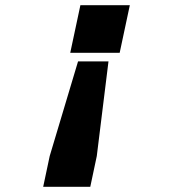

<svg xmlns="http://www.w3.org/2000/svg" viewBox="-20 -576 690 738"><path d="M289 -556H479L440 -373H250ZM397 -340 352 24 327 142H146L171 24L280 -340Z"/></svg>

Font: Azeret Mono Thin
Style: Bold Italic
Weight: 700
Italic angle: -12°
Version: Version 1.002